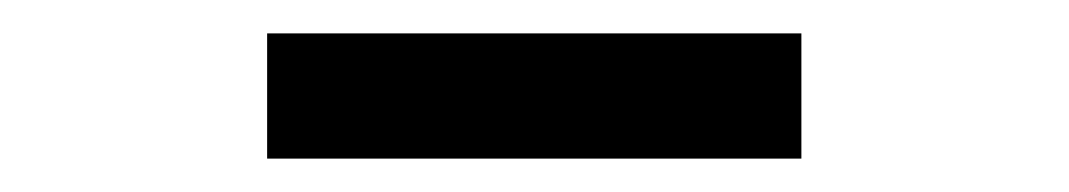

<svg xmlns="http://www.w3.org/2000/svg" viewBox="-20 -765 640 115"><path d="M140 -670V-745H460V-670Z"/></svg>

Font: JetBrainsMono Nerd Font Mono
Style: Regular
Weight: 400
Monospace: yes
Designer: Philipp Nurullin, Konstantin Bulenkov
Foundry: JetBrains
Version: Version 2.304; ttfautohint (v1.8.4.7-5d5b);Nerd Fonts 2.3.0